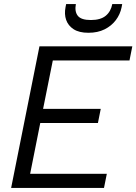

<svg xmlns="http://www.w3.org/2000/svg" viewBox="-20 -929 674 949"><path d="M620 -630H241L193 -391H478L464 -321H179L129 -70H508L494 0H35L175 -700H634ZM581 -893Q574 -858 552.5 -829.5Q531 -801 497 -784Q463 -767 417 -767Q371 -767 344 -784.5Q317 -802 307 -830.5Q297 -859 304 -894L307 -909H355Q348 -872 364.5 -851Q381 -830 429 -830Q477 -830 502.5 -851Q528 -872 535 -909H584Z"/></svg>

Font: Albert Sans
Style: Italic
Weight: 400
Italic angle: -11.25°
Designer: Andreas Rasmussen
Foundry: a.Foundry
Version: Version 1.025